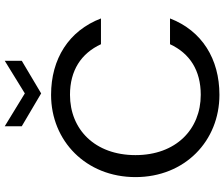

<svg xmlns="http://www.w3.org/2000/svg" viewBox="-88 -854 948 812"><g transform="rotate(-90 386.0 -448.0)"><path d="M397 -817 258 -902V-830L397 -748L535 -830V-902ZM43 -349C43 -140 196 6 391 6C543 6 662 -68 714 -203H605C566 -119 494 -73 391 -73C245 -73 136 -178 136 -349C136 -521 245 -626 391 -626C494 -626 566 -579 605 -495H714C662 -631 543 -706 391 -706C196 -706 43 -558 43 -349Z"/></g></svg>

Font: Matrixport Regular
Style: Regular
Weight: 400
Designer: Ninad Kale (Devanagari), Jonny Pinhorn (Latin)
Foundry: Indian Type Foundry
Version: Version 3.200;PS 1.000;hotconv 16.6.54;makeotf.lib2.5.65590